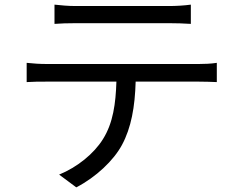

<svg xmlns="http://www.w3.org/2000/svg" viewBox="-20 -760 1040 828"><path d="M215 -740V-657C240 -659 273 -660 306 -660H710C739 -660 774 -659 803 -657V-740C774 -736 738 -734 710 -734H305C273 -734 243 -737 215 -740ZM95 -489V-406C123 -408 152 -408 182 -408H482C479 -314 468 -230 424 -160C385 -97 313 -39 235 -7L309 48C394 4 470 -68 506 -135C546 -209 562 -300 565 -408H837C861 -408 893 -407 915 -406V-489C891 -485 858 -484 837 -484H182C151 -484 123 -486 95 -489Z"/></svg>

Font: Source Han Sans HK
Style: Regular
Weight: 400
Designer: Ryoko NISHIZUKA 西塚涼子 (kana, bopomofo & ideographs); Paul D. Hunt (Latin, Greek & Cyrillic); Sandoll Communications 산돌커뮤니
Foundry: Adobe
Version: Version 2.000;hotconv 1.0.107;makeotfexe 2.5.65593